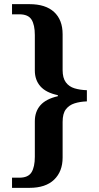

<svg xmlns="http://www.w3.org/2000/svg" viewBox="-20 -780 477 926"><path d="M38 126V77H73Q116 77 132 51Q148 25 148 -24V-195Q148 -242 175 -272.5Q202 -303 259 -316V-321Q202 -333 175 -363.5Q148 -394 148 -440V-611Q148 -660 132 -685.5Q116 -711 73 -711H38V-760H122Q200 -760 241 -722Q282 -684 282 -615V-442Q282 -404 297.5 -383Q313 -362 339.5 -354Q366 -346 399 -345V-291Q366 -290 339.5 -281.5Q313 -273 297.5 -252.5Q282 -232 282 -192V-20Q282 47 241 86.5Q200 126 122 126Z"/></svg>

Font: Noto Serif Vithkuqi SemiBold
Style: Regular
Weight: 600
Version: Version 1.005